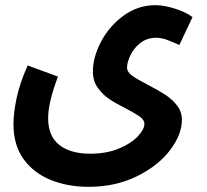

<svg xmlns="http://www.w3.org/2000/svg" viewBox="-20 -492 799 742"><path d="M87 -239 204 -196Q166 -96 166 -35Q166 34 209 68Q252 102 329 102Q391 102 438.5 82.5Q486 63 512 35.5Q538 8 538 -13Q538 -28 522 -40Q506 -52 468 -72Q428 -92 402.5 -109Q377 -126 358 -152.5Q339 -179 339 -215Q339 -271 370.5 -331Q402 -391 457.5 -431.5Q513 -472 581 -472Q613 -472 655 -459Q697 -446 724 -426L673 -318Q647 -330 625.5 -338Q604 -346 583 -346Q548 -346 522.5 -326Q497 -306 484 -278.5Q471 -251 471 -231Q471 -214 490 -200Q509 -186 552 -164Q594 -142 620 -125Q646 -108 664.5 -84Q683 -60 683 -29Q683 28 637 88.5Q591 149 508.5 189.5Q426 230 322 230Q241 230 175 203Q109 176 70.5 122Q32 68 32 -12Q32 -54 44 -112Q56 -170 87 -239Z"/></svg>

Font: Noto Sans Arabic Cond
Style: Bold
Weight: 700
Width: 3
Designer: Nadine Chahine
Foundry: Monotype Imaging Inc.
Version: Version 1.001